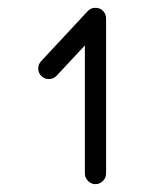

<svg xmlns="http://www.w3.org/2000/svg" viewBox="-20 -886 365 486"><path d="M221.7 -866.2Q233.2 -866.2 240.8 -858.4Q248.5 -850.6 248.5 -839.1V-447Q248.5 -436 240.6 -428Q232.7 -419.9 221.7 -419.9Q210.7 -419.9 202.8 -428Q194.8 -436 194.8 -447V-771L123.3 -694.3Q115.7 -686.3 104.5 -685.9Q93.3 -685.5 85.2 -693.1Q77.1 -700.7 76.8 -711.8Q76.4 -722.9 84 -731L201.9 -857.7Q209.5 -866.2 221.7 -866.2Z"/></svg>

Font: Tecnico
Style: Fino
Weight: 400
Version: Version 1.3